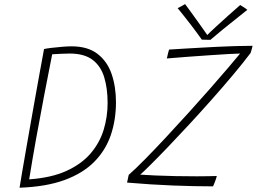

<svg xmlns="http://www.w3.org/2000/svg" viewBox="-20 -884 1228 918"><path d="M73.5 13.5Q77.5 -13 85.8 -60.8Q94 -108.5 104.5 -168.8Q115 -229 126.5 -294Q138 -359 149 -420.8Q160 -482.5 169.2 -533Q178.5 -583.5 184.2 -614.8Q190 -646 190.5 -649.5Q200.5 -652 224.8 -655Q249 -658 276.2 -660.2Q303.5 -662.5 322 -662.5Q399.5 -662.5 446.2 -626.5Q493 -590.5 513.8 -529.8Q534.5 -469 534.5 -395.5Q534.5 -311 509.8 -238.2Q485 -165.5 430.8 -110.5Q376.5 -55.5 288.5 -23.2Q200.5 9 73.5 13.5ZM119.5 -26.5Q225.5 -34 297.5 -66.8Q369.5 -99.5 413 -150.2Q456.5 -201 475.5 -263Q494.5 -325 494.5 -391.5Q494.5 -461.5 478.2 -514.8Q462 -568 422.5 -598Q383 -628 312.5 -628Q298 -628 272.2 -626.8Q246.5 -625.5 229.5 -624.5Q210.5 -528.5 190.8 -426Q171 -323.5 152.8 -221.8Q134.5 -120 119.5 -26.5ZM998.5 7Q910 7 807.2 3Q704.5 -1 587.5 -11Q588.5 -15.5 590 -22.5Q591.5 -29.5 593 -36.8Q594.5 -44 595.5 -48Q628 -76.5 674 -123.2Q720 -170 773.2 -227Q826.5 -284 880.5 -343.8Q934.5 -403.5 983.5 -459.2Q1032.5 -515 1070.2 -559.2Q1108 -603.5 1128 -628Q1114 -628 1075 -625.8Q1036 -623.5 984.2 -620Q932.5 -616.5 877.8 -612.5Q823 -608.5 777.5 -604.5Q778.5 -607.5 779.8 -613.2Q781 -619 782.5 -625.5Q784 -632.5 785.8 -638.2Q787.5 -644 788.5 -647Q827 -649.5 866 -651.8Q905 -654 943.5 -656.2Q982 -658.5 1018.8 -660.2Q1055.5 -662 1088.5 -663Q1094 -663.5 1114.2 -663.8Q1134.5 -664 1156.2 -664.5Q1178 -665 1187.5 -665Q1187 -663 1186.2 -658.8Q1185.5 -654.5 1184.5 -652Q1182.5 -645.5 1181 -640Q1179.5 -634.5 1178 -630.5Q1141 -581.5 1092.2 -523.5Q1043.5 -465.5 989.5 -404.8Q935.5 -344 882.2 -286.5Q829 -229 782 -180Q735 -131 700.5 -96.8Q666 -62.5 650.5 -49Q678.5 -47 723 -45Q767.5 -43 819.5 -42Q871.5 -41 921 -41Q948.5 -41 973 -41.5Q997.5 -42 1016.5 -42.5Q1015.5 -37.5 1013.5 -31.2Q1011.5 -25 1009 -18.5Q1006.5 -11.5 1003.5 -4.2Q1000.5 3 998.5 7ZM1128.5 -860Q1132.5 -857.5 1137.2 -854.5Q1142 -851.5 1146.8 -848.5Q1151.5 -845.5 1155.5 -842.5Q1159.5 -839.5 1162.5 -837Q1089 -779 1047 -744.5Q1005 -710 986 -693.5Q979.5 -693.5 972 -693.8Q964.5 -694 957.5 -694.2Q950.5 -694.5 945 -694.5Q920.5 -729 890.8 -767.8Q861 -806.5 829.5 -845Q835 -847.5 841.2 -851Q847.5 -854.5 853.8 -858Q860 -861.5 865 -864.5Q878.5 -846 896.2 -821.8Q914 -797.5 930.8 -773.8Q947.5 -750 959.5 -733.2Q971.5 -716.5 973.5 -713H967.5Q983.5 -729.5 1012.8 -756.5Q1042 -783.5 1073.8 -811.8Q1105.5 -840 1128.5 -860Z"/></svg>

Font: Grandstander Thin
Style: Italic
Weight: 100
Italic angle: -15°
Designer: Tyler Finck
Foundry: Etcetera Type Co
Version: Version 1.200